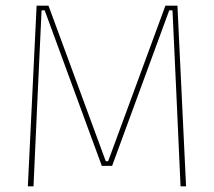

<svg xmlns="http://www.w3.org/2000/svg" viewBox="-20 -659 756 679"><path d="M78.5 0 109.5 -639H151.5L354 -89H362.5L565 -639H607.5L638 0H618.5L604 -321L590 -622.5H578.5L376.5 -72.5H340L138 -622.5H127L113 -320.5L98.5 0Z"/></svg>

Font: Anek Odia Thin
Style: Regular
Weight: 250
Version: Version 1.003